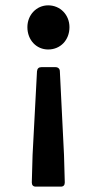

<svg xmlns="http://www.w3.org/2000/svg" viewBox="-20 -525 364 722"><path d="M83 -422.9C83 -374 117.2 -338.9 161.1 -338.9C207 -338.9 241.2 -374 241.2 -422.9C241.2 -468.8 207 -504.9 161.1 -504.9C117.2 -504.9 83 -468.8 83 -422.9ZM102.5 57.6 99.6 161.1C99.6 170.9 104.5 176.8 114.3 176.8H209C218.8 176.8 223.6 170.9 223.6 161.1L220.7 57.6L205.1 -256.8C205.1 -266.6 198.2 -272.5 188.5 -272.5H135.7C126 -272.5 120.1 -267.6 119.1 -256.8Z"/></svg>

Font: Ed Sans Neue SemiBold
Style: Regular
Weight: 600
Designer: Stephen Hutchings
Version: Version 1.004;PS 001.004;hotconv 1.0.88;makeotf.lib2.5.64775